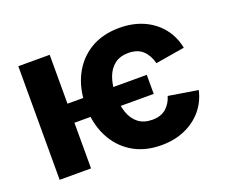

<svg xmlns="http://www.w3.org/2000/svg" viewBox="-97 -705 1030 867"><g transform="rotate(-20 418.5 -271.5)"><path d="M589.6 -310.9V-219.3H153.9V-310.9ZM788.5 -368.9 648.6 -345.5Q638.3 -385.4 613.8 -408.7Q589.4 -431.9 544.7 -432.4Q504.4 -432.4 478.2 -412.2Q452.1 -392 439.3 -356.2Q426.6 -320.4 426.4 -272.5Q426.6 -224.7 439.1 -188.5Q451.7 -152.3 477.8 -132Q504 -111.7 544.7 -111.5Q586.8 -111.7 611.3 -133.4Q635.8 -155.2 645.7 -189.1L786.7 -166.2Q774.9 -113.2 741.5 -73.4Q708.1 -33.7 658 -11.7Q607.9 10.4 544.7 10.5Q463.3 10.4 404.5 -26Q345.7 -62.3 314.1 -126.2Q282.4 -190.1 282.4 -272.5Q282.4 -354.8 314.1 -418Q345.8 -481.2 404.6 -517Q463.5 -552.7 545.1 -552.7Q608.9 -552.7 659.8 -530.2Q710.7 -507.6 744.1 -466.3Q777.5 -424.9 788.5 -368.9ZM208.6 -545.9V0H57.8V-545.9Z"/></g></svg>

Font: Inter
Style: Regular
Weight: 400
Designer: Rasmus Andersson
Foundry: rsms
Version: Version 4.000;git-8c9346024